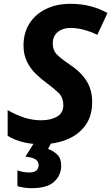

<svg xmlns="http://www.w3.org/2000/svg" viewBox="-20 -744 582 1004"><path d="M194 10Q140 10 95.5 -2Q51 -14 20 -34V-168Q64 -143 107 -129Q150 -115 195 -115Q245 -115 278 -134Q311 -153 311 -193Q311 -234 287 -257.5Q263 -281 225 -309Q195 -331 167 -358Q139 -385 121 -421.5Q103 -458 103 -507Q103 -571 133 -619.5Q163 -668 218.5 -696Q274 -724 348 -724Q404 -724 451 -712Q498 -700 542 -676L489 -562Q413 -598 348 -598Q308 -598 282 -576.5Q256 -555 256 -518Q256 -480 279 -457.5Q302 -435 344 -407Q403 -368 432.5 -321Q462 -274 462 -211Q462 -136 425.5 -87Q389 -38 328.5 -14Q268 10 194 10ZM145 240Q122 240 102 236.5Q82 233 71 229V147Q82 151 98.5 154.5Q115 158 132 158Q182 158 182 118Q182 101 166.5 90Q151 79 113 75L160 0H250L231 35Q260 45 280 65Q300 85 300 122Q300 172 263.5 206Q227 240 145 240Z"/></svg>

Font: Noto IKEA Latin
Style: Bold Italic
Weight: 700
Italic angle: -12°
Designer: Monotype Design Team
Foundry: Monotype Imaging Inc.
Version: Version 1.0